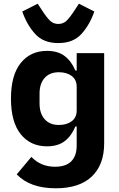

<svg xmlns="http://www.w3.org/2000/svg" viewBox="-20 -802 640 1034"><path d="M541 -31Q541 85 474.5 148.5Q408 212 280 212Q142 212 70 137L149 43Q200 96 276 96Q335 96 364 66.5Q393 37 393 -18V-121H386Q365 -70 328.5 -42Q292 -14 233 -14Q144 -14 91.5 -79.5Q39 -145 39 -271Q39 -397 91.5 -462.5Q144 -528 233 -528Q292 -528 328.5 -500Q365 -472 386 -422H393V-516H541ZM393 -208V-334Q393 -373 366 -393Q339 -413 297 -413Q248 -413 220.5 -382.5Q193 -352 193 -298V-245Q193 -191 220.5 -160Q248 -129 297 -129Q339 -129 366 -149Q393 -169 393 -208ZM100 -740 183 -782 204 -750 206 -747Q232 -707 250 -690Q268 -673 294 -673Q320 -673 338 -690Q356 -707 382 -747L384 -750L405 -782L488 -740Q463 -668 418.5 -619Q374 -570 294 -570Q214 -570 169.5 -619Q125 -668 100 -740Z"/></svg>

Font: iA Writer Quattro V
Style: Regular
Weight: 400
Designer: Mike Abbink, Paul van der Laan, Pieter van Rosmalen, Oliver Reichenstein
Foundry: Information Architects Inc.
Version: Version 2.000